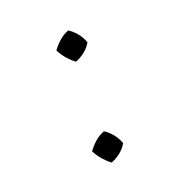

<svg xmlns="http://www.w3.org/2000/svg" viewBox="-98 -428 474 502"><g transform="rotate(-30 139.5 -177.0)"><path d="M100 1Q91 -8 83 -21Q75 -34 70 -50Q80 -60 93.5 -68.5Q107 -77 123 -80Q134 -70 141.5 -56Q149 -42 151 -28Q142 -17 128.5 -9.5Q115 -2 100 1ZM151 -274Q142 -283 134 -296Q126 -309 121 -325Q131 -335 144.5 -343.5Q158 -352 174 -355Q185 -345 192.5 -331Q200 -317 202 -303Q193 -292 179.5 -284.5Q166 -277 151 -274Z"/></g></svg>

Font: Piazzolla Thin Thin
Style: Italic
Weight: 250
Italic angle: -11.3°
Version: Version 2.005